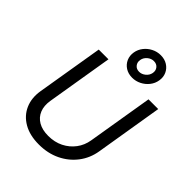

<svg xmlns="http://www.w3.org/2000/svg" viewBox="-276 -1141 1296 1296"><g transform="rotate(45 372.0 -492.5)"><path d="M330.6 11.7Q243.2 11.7 183.6 -22.7Q124 -57.1 97.9 -116.7Q71.8 -176.3 84 -251L163.1 -727.5H255.9L177.2 -252Q168.5 -198.7 184.6 -158.7Q200.7 -118.7 238.8 -96.4Q276.9 -74.2 334 -74.2Q394 -74.2 441.9 -98.1Q489.7 -122.1 520.8 -163.6Q551.8 -205.1 560.5 -258.3L638.2 -727.5H731L651.4 -244.6Q639.2 -169.4 595 -111.6Q550.8 -53.7 482.9 -21Q415 11.7 330.6 11.7ZM456.5 -752.4Q419.4 -752.4 391.8 -770Q364.3 -787.6 351.3 -816.9Q338.4 -846.2 344.2 -880.9Q349.6 -913.1 370.1 -939.5Q390.6 -965.8 421.1 -981.4Q451.7 -997.1 486.3 -997.1Q523.9 -997.1 551.3 -979.7Q578.6 -962.4 591.8 -933.3Q605 -904.3 599.1 -869.6Q593.8 -836.4 572.8 -809.8Q551.8 -783.2 521.2 -767.8Q490.7 -752.4 456.5 -752.4ZM461.4 -814Q485.8 -814 506.8 -831.1Q527.8 -848.1 532.7 -873.5Q537.6 -899.4 522.9 -917.7Q508.3 -936 481.9 -936Q456.5 -936 435.8 -918.5Q415 -900.9 410.6 -875.5Q406.2 -850.1 420.9 -832Q435.5 -814 461.4 -814Z"/></g></svg>

Font: Inter
Style: Italic
Weight: 400
Italic angle: -9.3988°
Designer: Rasmus Andersson
Foundry: rsms
Version: Version 4.001;git-66647c0bb